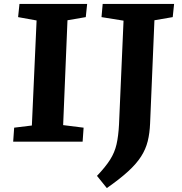

<svg xmlns="http://www.w3.org/2000/svg" viewBox="-20 -720 924 976"><path d="M166 -616 72 -633 79 -700H423L416 -633L323 -617L301 -84L405 -71L400 0H47L52 -71L142 -82ZM608 -615 496 -633 502 -700H865L858 -633L765 -617L743 -93Q741 -43 731 -2.5Q721 38 697.5 75Q674 112 631.5 151Q589 190 523 236L473 174Q516 129 539.5 92Q563 55 572.5 13Q582 -29 585 -87Z"/></svg>

Font: Literata 7pt
Style: Bold Italic
Weight: 700
Italic angle: -2°
Designer: Latin by Veronika Burian and Jose Scaglione. Greek by Irene Vlachou. Cyrillic by Vera Evstafieva
Foundry: TypeTogether
Version: Version 3.002